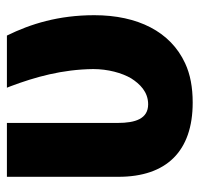

<svg xmlns="http://www.w3.org/2000/svg" viewBox="-31 -537 578 556"><g transform="rotate(-90 258.0 -259.0)"><path d="M24 -205C24 -66 98 10 239 10C283 10 321 3 353 -12C444 -54 492 -149 492 -275C492 -378 467 -459 433 -528H282L286 -518C313 -446 335 -368 336 -278C336 -236 325 -195 309 -168C293 -143 270 -119 234 -119C192 -119 180 -156 180 -207V-528H24Z"/></g></svg>

Font: Asimov Pro
Style: Blk
Weight: 900
Designer: Google
Version: Version 2.000980; 2014